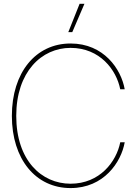

<svg xmlns="http://www.w3.org/2000/svg" viewBox="-20 -959 700 987"><path d="M342.8 7.8C513.7 7.8 603 -125 621.1 -227.5H598.1C578.6 -128.4 493.2 -14.6 342.8 -14.6C193.4 -14.6 63.5 -134.8 63.5 -363.3C63.5 -589.4 193.4 -712.9 342.8 -712.9C493.7 -712.9 578.6 -599.6 598.1 -500H621.1C603 -603.5 513.7 -735.4 342.8 -735.4C163.6 -735.4 41 -586.4 41 -363.3C41 -140.6 163.6 7.8 342.8 7.8ZM331.1 -793.9H351.6L414.1 -939.5H389.2Z"/></svg>

Font: Raveo Display Display Thin
Style: Regular
Weight: 100
Designer: Jakub Foglar, Rasmus Andersson (Inter)
Foundry: Jakubfoglar.com
Version: Version 1.100;Glyphs 3.2.3 (3260)